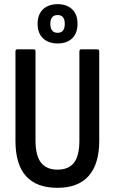

<svg xmlns="http://www.w3.org/2000/svg" viewBox="-20 -891 550 919"><path d="M255 8Q155 8 104.5 -48Q54 -104 54 -217V-645Q54 -655 64 -655H141Q150 -655 150 -645V-218Q150 -147 176 -113Q202 -79 255 -79Q309 -79 334.5 -112.5Q360 -146 360 -218V-645Q360 -655 369 -655H445Q455 -655 455 -645V-217Q455 -106 404.5 -49Q354 8 255 8ZM256 -683Q212 -683 186 -707.5Q160 -732 160 -777Q160 -822 186 -846.5Q212 -871 256 -871Q300 -871 325.5 -846.5Q351 -822 351 -777Q351 -732 325.5 -707.5Q300 -683 256 -683ZM256 -734Q290 -734 290 -777Q290 -819 256 -819Q221 -819 221 -777Q221 -734 256 -734Z"/></svg>

Font: Sofia Sans Condensed SemiBold
Style: Regular
Weight: 600
Designer: Botio Nikoltchev, Ani Petrova
Foundry: lettersoup
Version: Version 4.101